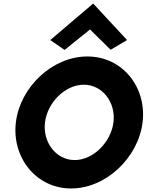

<svg xmlns="http://www.w3.org/2000/svg" viewBox="-20 -1045 831 1088"><path d="M265 -818 346 -762 490 -878 607 -763 700 -818 508 -1025ZM235 -352C249 -464 349 -565 455 -565C561 -565 637 -464 623 -352C609 -240 509 -138 403 -138C297 -138 221 -240 235 -352ZM70 -352C46 -153 184 23 383 23C582 23 764 -153 788 -352C812 -551 674 -725 475 -725C276 -725 94 -551 70 -352Z"/></svg>

Font: Bluebird
Style: SfBdObl
Weight: 700
Designer: Jasper
Foundry: Cannot Into Space Fonts
Version: Version 0.98